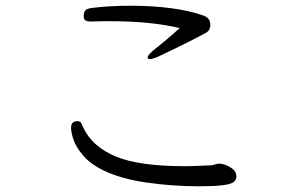

<svg xmlns="http://www.w3.org/2000/svg" viewBox="-20 -665 1040 670"><path d="M272 -608V-610Q273 -625 279.5 -630.5Q286 -636 307 -638Q366 -645 437 -645Q511 -645 576 -636.5Q641 -628 686 -612Q714 -604 714 -578Q714 -573 713 -571Q712 -557 696 -549Q657 -528 603 -501.5Q549 -475 527 -465Q511 -459 503 -459Q495 -459 495 -464Q495 -474 527 -499L553 -520Q591 -552 607 -567Q507 -591 366 -591Q324 -591 303 -590H298Q284 -590 278 -594Q272 -598 272 -608ZM248 -242H252Q258 -242 261.5 -238Q265 -234 270 -221Q301 -154 382.5 -119.5Q464 -85 627 -85Q649 -85 715 -88Q720 -88 729.5 -91Q739 -94 744 -94H746Q761 -94 781.5 -82.5Q802 -71 804 -56L805 -50Q805 -37 795 -29.5Q785 -22 756.5 -18.5Q728 -15 672 -15Q582 -15 491.5 -28Q401 -41 342 -70Q296 -92 270.5 -122Q245 -152 236.5 -177.5Q228 -203 228 -219Q228 -241 248 -242Z"/></svg>

Font: Iansui 0.93
Style: Regular
Weight: 400
Designer: But Ko / Fontworks Inc.
Foundry: zi-hi.com / Fontworks Inc.
Version: Version 0.931